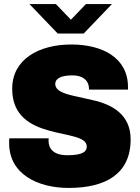

<svg xmlns="http://www.w3.org/2000/svg" viewBox="-20 -915 691 945"><path d="M392 -750 531 -895H403L329 -818L255 -895H125L264 -750ZM331 -696C171 -696 40 -623 40 -478C40 -209 407 -291 407 -194C407 -172 393 -151 312 -151C240 -151 219 -186 219 -222C219 -227 219 -231 220 -234H26C25 -230 25 -226 25 -222V-210C25 -58 166 10 318 10C500 10 623 -59 623 -229C623 -352 531 -401 437 -422L348 -442C293 -454 252 -469 252 -502C252 -527 278 -544 335 -544C395 -544 418 -513 418 -478V-474H610V-486C610 -631 484 -696 331 -696Z"/></svg>

Font: Chivo Light
Style: Bold
Weight: 900
Designer: Hector Gatti
Foundry: Omnibus-Type
Version: Version 1.003;PS 001.003;hotconv 1.0.70;makeotf.lib2.5.58329